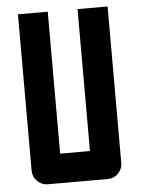

<svg xmlns="http://www.w3.org/2000/svg" viewBox="-51 -742 576 783"><g transform="rotate(-5 236.5 -350.5)"><path d="M113 0Q88 0 70 -18Q52 -36 52 -60V-701H174V-120H296V-701H419V-60Q419 -36 401.5 -18Q384 0 358 0H113Z"/></g></svg>

Font: Tschichold
Style: Bold
Weight: 700
Designer: Peter Wiegel
Foundry: Peter Wiegel
Version: Version 1.000; ttfautohint (v1.3)